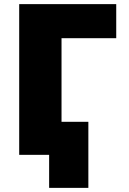

<svg xmlns="http://www.w3.org/2000/svg" viewBox="-20 -750 626 930"><path d="M218 0H73V-730H543V-565H278V-160H408V160H218Z"/></svg>

Font: Mplus 1p Black
Style: Regular
Weight: 900
Version: Version 1.061